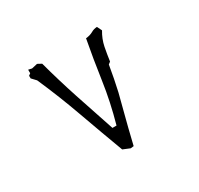

<svg xmlns="http://www.w3.org/2000/svg" viewBox="-102 -566 704 679"><g transform="rotate(-30 250.0 -227.0)"><path d="M249.5 -106H232.9Q204.1 -190.9 178.5 -269Q152.8 -347.2 131.3 -426.8L115.2 -435.5L91.8 -430.2L79.1 -433.1H77.6V-418.9L69.8 -413.1V-402.3L86.4 -384.8Q126 -294.9 158.9 -202.6Q191.9 -110.4 224.6 -22.9L252.9 -11.2L265.6 -12.7Q282.7 -84.5 295.4 -132.1Q308.1 -179.7 314 -204.1Q325.2 -253.4 334 -306.6L342.8 -313.5Q346.7 -341.3 352.1 -369.1Q357.9 -397.5 373.5 -423.3L363.8 -442.9Q350.1 -441.9 340.3 -436Q327.6 -428.7 310.5 -427.2Q295.9 -349.6 284.4 -269.3Q272.9 -189 249.5 -106Z"/></g></svg>

Font: Bakudai
Style: ExtraLight
Weight: 200
Version: Version 1.48